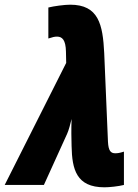

<svg xmlns="http://www.w3.org/2000/svg" viewBox="-75 -788 589 818"><path d="M370 10C391 10 429 6 453 0V-142C434 -136 426 -135 416 -135C397 -135 387 -145 385 -184L369 -562C363 -684 345 -768 224 -768C200 -768 155 -762 131 -756V-624C150 -630 157 -632 168 -632C190 -632 205 -618 206 -568L207 -520L-55 0H112L211 -218C218 -233 225 -261 230 -281C229 -260 229 -238 229 -218L230 -165C232 -67 250 10 370 10Z"/></svg>

Font: Noto Sans UI Condensed Black
Style: Italic
Weight: 900
Width: 3
Italic angle: -192°
Designer: Monotype Design Team
Foundry: Monotype Imaging Inc.
Version: Version 1.901